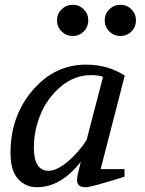

<svg xmlns="http://www.w3.org/2000/svg" viewBox="-20 -778 607 805"><path d="M24 -137Q24 -291 116.5 -399Q209 -507 340 -507Q433 -507 503 -461L402 -69H502V-37Q428 -14 389.5 -3.5Q351 7 338 7Q303 7 303 -23Q303 -38 310 -64L319 -100Q235 7 135 7Q87 7 55.5 -28Q24 -63 24 -137ZM122 -159Q122 -62 184 -62Q218 -62 263.5 -100Q309 -138 343 -191L412 -456Q391 -463 362 -463Q292 -463 235.5 -415.5Q179 -368 150.5 -299.5Q122 -231 122 -159ZM219 -693Q219 -720 238.5 -739Q258 -758 285 -758Q312 -758 331 -739Q350 -720 350 -693Q350 -665 331 -646Q312 -627 285 -627Q258 -627 238.5 -646Q219 -665 219 -693ZM419 -693Q419 -720 438.5 -739Q458 -758 485 -758Q512 -758 531 -739Q550 -720 550 -693Q550 -665 531 -646Q512 -627 485 -627Q458 -627 438.5 -646Q419 -665 419 -693Z"/></svg>

Font: Volkhov
Style: Italic
Weight: 400
Italic angle: -12°
Designer: Cyreal (www.cyreal.org)
Foundry: Cyreal (www.cyreal.org)
Version: Version 1.010